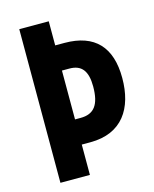

<svg xmlns="http://www.w3.org/2000/svg" viewBox="-109 -788 693 862"><g transform="rotate(-15 237.5 -357.0)"><path d="M454 -383C454 -526 385 -602 244 -602H201V-714H64V0H201V-141H241C390 -141 454 -243 454 -383ZM227 -258H201V-485H236C292 -485 318 -452 318 -380C318 -294 289 -258 227 -258Z"/></g></svg>

Font: Noto Sans Georgian ExtraCondensed Bold
Style: Regular
Weight: 700
Width: 2
Designer: Monotype Design Team, Akaki Razmadze
Foundry: Google LLC
Version: Version 2.005